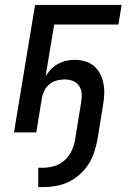

<svg xmlns="http://www.w3.org/2000/svg" viewBox="-20 -540 540 783"><path d="M136 223V144H157Q179 144 202 137Q225 130 243 114Q261 98 271.5 76Q282 54 286 31L311 -123Q314 -141 313 -158Q312 -175 303 -189Q294 -203 278.5 -209.5Q263 -216 245 -216Q229 -216 213 -212Q197 -208 183.5 -198Q170 -188 162 -172.5Q154 -157 151 -141L128 0H37L123 -520H476L463 -440H201L166 -229Q175 -244 187.5 -257Q200 -270 216 -279Q232 -288 249.5 -292Q267 -296 283 -296Q306 -296 327 -290Q348 -284 363.5 -270.5Q379 -257 388.5 -238.5Q398 -220 402 -198.5Q406 -177 405 -154.5Q404 -132 400 -110L377 31Q372 57 363.5 82.5Q355 108 340 131Q325 154 304 172.5Q283 191 258.5 202.5Q234 214 208 218.5Q182 223 157 223Z"/></svg>

Font: Iosevka Term Curly Medium
Style: Italic
Weight: 500
Italic angle: -9°
Designer: Belleve Invis
Foundry: Belleve Invis
Version: Version 32.3.0